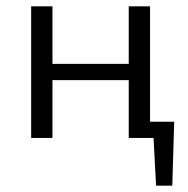

<svg xmlns="http://www.w3.org/2000/svg" viewBox="-20 -434 592 604"><path d="M522 150H471L463 0H385V-182H145V0H78V-414H145V-233H385V-414H452V-51H528Z"/></svg>

Font: Ysabeau Infant
Style: Regular
Weight: 400
Designer: Christian Thalmann (Catharsis Fonts)
Version: Version 0.003